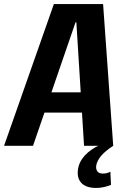

<svg xmlns="http://www.w3.org/2000/svg" viewBox="-51 -720 624 948"><path d="M215 -700H458L508 0H364L326 -610H322L112 0H-31ZM153 -264H397L383 -164H139ZM424 208Q375 208 351.5 184Q328 160 334 117Q339 79 368 47.5Q397 16 444 -5L508 0Q468 26 448 50Q428 74 424 98Q422 116 430 126.5Q438 137 457 137Q477 137 494 128L497 193Q482 199 463 203.5Q444 208 424 208Z"/></svg>

Font: Pathway Extreme Condensed
Style: Bold Italic
Weight: 700
Width: 3
Italic angle: -8°
Version: Version 1.001;gftools[0.9.26]